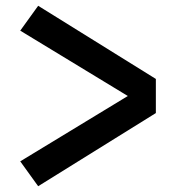

<svg xmlns="http://www.w3.org/2000/svg" viewBox="-20 -672 640 664"><path d="M112 -28 50 -114 422 -340 50 -566 112 -652 519 -399V-281Z"/></svg>

Font: Iosevka Book
Style: Bold
Weight: 700
Designer: Belleve Invis
Foundry: Belleve Invis
Version: Version 28.0.7; ttfautohint (v1.8.3)